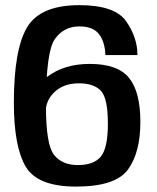

<svg xmlns="http://www.w3.org/2000/svg" viewBox="-20 -700 594 727"><path d="M268 6.5Q417.5 6.5 464.5 -58Q511.5 -122.5 511.5 -238.5Q511.5 -352.5 468.5 -405.2Q425.5 -458 320 -458Q224.5 -458 160.5 -410.5Q96.5 -363 94 -311L153 -283Q156.5 -325.5 190.2 -355Q224 -384.5 279 -384.5Q335 -384.5 361.8 -356.5Q388.5 -328.5 388.5 -232Q388.5 -139.5 361.8 -107.2Q335 -75 275 -75Q215 -75 184.5 -113.8Q154 -152.5 154 -299Q154 -505 188 -552.5Q222 -600 280.5 -600Q332.5 -600 355 -570.5Q377.5 -541 379 -491.5H500.5Q500.5 -557.5 458 -619Q415.5 -680.5 280.5 -680.5Q132.5 -680.5 82.5 -596.5Q32.5 -512.5 32.5 -311.5Q32.5 -145 77.2 -69.2Q122 6.5 268 6.5Z"/></svg>

Font: Anybody Thin Medium
Style: Regular
Weight: 500
Version: Version 1.113;gftools[0.9.25]